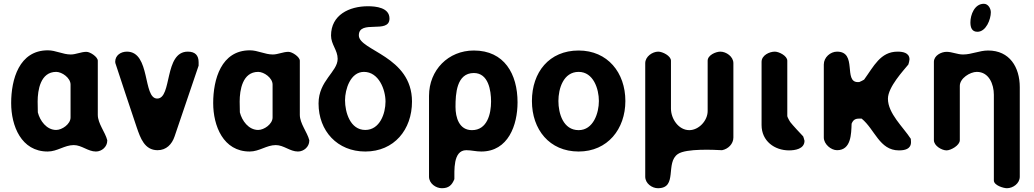

<svg xmlns="http://www.w3.org/2000/svg" viewBox="-20 -794 5468 1015"><path d="M39 -249C39 -129 92 7 232 7C283 7 321 -27 370 -27C412 -27 445 7 487 7C518 7 547 -18 547 -50V-53C536 -96 497 -141 497 -187V-473C497 -493 457 -520 437 -520C408 -520 382 -506 354 -506C312 -506 275 -528 233 -528C81 -528 39 -374 39 -249ZM180 -200C180 -208 179 -248 179 -257C179 -318 194 -414 277 -414C308 -414 353 -382 353 -347V-173C353 -138 308 -107 277 -107C226 -107 191 -156 180 -200Z M590 -460C606 -409 686 -171 703 -120C722 -65 744 0 813 0C859 0 889 -31 903 -73L1030 -447V-465C1030 -501 1012 -521 973 -521C846 -521 891 -273 811 -273C734 -273 777 -521 651 -521C619 -521 589 -502 589 -467C589 -466 590 -461 590 -460Z M1107 -249C1107 -129 1160 7 1300 7C1351 7 1389 -27 1438 -27C1480 -27 1513 7 1555 7C1586 7 1615 -18 1615 -50V-53C1604 -96 1565 -141 1565 -187V-473C1565 -493 1525 -520 1505 -520C1476 -520 1450 -506 1422 -506C1380 -506 1343 -528 1301 -528C1149 -528 1107 -374 1107 -249ZM1248 -200C1248 -208 1247 -248 1247 -257C1247 -318 1262 -414 1345 -414C1376 -414 1421 -382 1421 -347V-173C1421 -138 1376 -107 1345 -107C1294 -107 1259 -156 1248 -200Z M1664 -247C1664 -101 1764 7 1911 7C2064 7 2158 -109 2158 -257C2158 -498 1877 -526 1877 -607C1877 -693 2039 -612 2039 -696C2039 -754 1967 -761 1925 -761C1826 -761 1730 -715 1730 -606C1730 -559 1765 -529 1765 -483C1765 -414 1664 -368 1664 -247ZM1804 -264C1804 -321 1832 -414 1904 -414C1982 -414 2018 -321 2018 -257C2018 -194 1988 -107 1911 -107C1831 -107 1804 -201 1804 -264Z M2485 -527C2350 -527 2248 -424 2248 -287V140C2248 176 2284 201 2316 201C2352 201 2369 185 2382 153C2383 112 2373 0 2445 0C2472 0 2496 7 2524 7C2667 7 2716 -133 2716 -253C2716 -403 2646 -527 2485 -527ZM2388 -229C2388 -297 2393 -408 2485 -408C2562 -408 2576 -316 2576 -257C2576 -193 2556 -106 2475 -106C2407 -106 2388 -173 2388 -229Z M2792 -260C2792 -110 2884 7 3039 7C3192 7 3286 -112 3286 -260C3286 -410 3192 -527 3039 -527C2883 -527 2792 -412 2792 -260ZM2932 -260C2932 -325 2958 -414 3039 -414C3117 -414 3146 -324 3146 -260C3146 -197 3117 -106 3039 -106C2957 -106 2932 -195 2932 -260Z M3460 -521C3429 -521 3391 -495 3391 -460V140C3391 176 3427 201 3458 201C3565 201 3495 66 3564 20C3608 -10 3757 -2 3797 0C3829 -6 3857 -33 3857 -67V-460C3857 -495 3819 -521 3788 -521C3765 -521 3721 -503 3721 -473V-207C3721 -156 3674 -106 3624 -106C3567 -106 3527 -166 3527 -220V-473C3527 -499 3482 -521 3460 -521Z M4076 -521C4048 -521 4006 -502 4006 -467V-133C4006 -48 4075 1 4151 1C4182 1 4233 -6 4233 -50C4233 -51 4232 -53 4232 -53C4232 -56 4227 -70 4226 -73C4215 -84 4168 -135 4159 -147C4154 -153 4142 -176 4142 -180V-473C4142 -499 4098 -521 4076 -521Z M4405 -521C4370 -521 4335 -491 4335 -453V-67C4335 -32 4373 0 4405 0C4480 0 4480 -87 4482 -140C4490 -160 4501 -167 4522 -167H4535C4605 -110 4629 1 4732 1C4762 1 4796 -5 4796 -43C4796 -46 4795 -58 4795 -60C4755 -122 4674 -194 4674 -272C4674 -334 4757 -422 4782 -453C4784 -457 4788 -476 4788 -480C4788 -516 4751 -521 4725 -521C4634 -521 4599 -443 4548 -373C4545 -371 4526 -361 4522 -360H4515C4437 -360 4514 -521 4405 -521Z M5144 -414C5208 -414 5234 -349 5234 -293V160C5234 186 5285 201 5303 201C5335 201 5371 176 5371 140V-333C5371 -439 5317 -527 5204 -527C5157 -527 5117 -506 5071 -506C5040 -506 5014 -520 4984 -520C4955 -520 4917 -500 4917 -467V-53C4917 -23 4959 1 4984 1C5006 1 5054 -25 5054 -53V-340C5054 -380 5108 -414 5144 -414ZM5110 -676C5110 -650 5117 -626 5147 -626C5193 -626 5218 -692 5218 -729C5218 -749 5204 -774 5181 -774C5132 -774 5110 -716 5110 -676Z"/></svg>

Font: Asimov Print
Style: Regular
Weight: 500
Designer: Google
Version: Version 2.000980: 2014